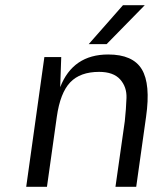

<svg xmlns="http://www.w3.org/2000/svg" viewBox="-20 -720 615 740"><path d="M397 -510Q492 -510 526.5 -453Q561 -396 543 -270L505 0H425L461 -253Q466 -300 467.5 -342.5Q469 -385 443 -414Q417 -443 362 -443Q289 -443 250.5 -402.5Q212 -362 199 -270L161 0H81L151 -500H216L212 -384Q261 -510 397 -510ZM454 -700H538L391 -550H322Z"/></svg>

Font: Fivo Sans Modern
Style: Italic
Weight: 400
Designer: Alexander Slobzheninov
Foundry: Alexander Slobzheninov
Version: 1.0